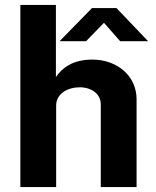

<svg xmlns="http://www.w3.org/2000/svg" viewBox="-20 -763 635 783"><path d="M63 0H209V-333C209 -381 256 -407 305 -407C352 -407 391 -381 391 -337V0H537V-358C537 -455 456 -520 357 -520C275 -520 233 -485 208 -449V-743H63ZM470 -595H584L455 -730H355L223 -595H331L404 -670Z"/></svg>

Font: United Sans
Style: Bold
Weight: 700
Designer: Pablo Impallari, Rodrigo Fuenzalida (Modified by Dan O. Williams)
Version: Version 1.000;PS 001.000;hotconv 1.0.88;makeotf.lib2.5.64775